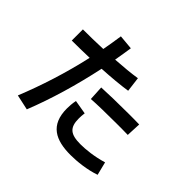

<svg xmlns="http://www.w3.org/2000/svg" viewBox="-182 -1047 1365 1365"><g transform="rotate(45 500.0 -365.0)"><path d="M436 -780 326 -790C319 -739 310 -688 301 -638C230 -635 160 -634 100 -634V-522C153 -522 214 -523 277 -525C233 -329 173 -143 105 25L220 50C289 -123 348 -323 392 -530C483 -535 571 -543 636 -553L622 -665C565 -656 491 -649 414 -644C422 -689 429 -735 436 -780ZM417 -156C417 11 520 60 669 60C736 60 828 50 905 23L880 -77C797 -52 717 -44 665 -44C565 -44 527 -74 527 -166C527 -181 528 -200 531 -221L425 -239C419 -208 417 -180 417 -156ZM484 -434 490 -324C542 -328 650 -330 743 -330C784 -330 825 -330 856 -329L861 -439C832 -440 793 -440 756 -440C653 -440 529 -437 484 -434Z"/></g></svg>

Font: KT Kiyosuna Sans Bold
Style: Regular
Weight: 700
Designer: [Zen Kaku Gothic] Yoshimichi Ohira
Version: Version 1.010;Glyphs 3.1.2 (3151)